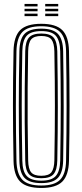

<svg xmlns="http://www.w3.org/2000/svg" viewBox="-20 -925 409 952"><path d="M184.8 7Q111.5 7 80 -24.5Q48.6 -55.9 47.1 -127.8Q45.6 -205.9 44.9 -273.1Q44.2 -340.4 44.2 -403.7Q44.2 -467 44.9 -532.3Q45.7 -597.7 47.1 -672Q48.6 -744.2 80.1 -775.6Q111.5 -807 184.8 -807Q257.1 -807 288.8 -775.6Q320.5 -744.2 322.1 -672Q323.3 -600.7 324 -533.7Q324.8 -466.7 324.7 -400.8Q324.7 -334.9 324.1 -267.4Q323.5 -199.9 322.1 -127.8Q320.4 -56.1 288.9 -24.6Q257.3 7 184.8 7ZM184.8 -5.1Q249.9 -5.1 278.1 -33.7Q306.3 -62.4 307.6 -128.2Q308.8 -199.2 309.5 -265.4Q310.2 -331.5 310.2 -396.7Q310.2 -461.8 309.6 -529.7Q309 -597.5 307.6 -671.6Q306.3 -738.1 277.8 -766.5Q249.3 -794.9 184.8 -794.9Q117.9 -794.9 90.5 -765.8Q63 -736.7 61.6 -671.6Q60.1 -593.6 59.4 -526.1Q58.7 -458.6 58.7 -395.1Q58.7 -331.6 59.4 -266.4Q60.2 -201.3 61.6 -128.2Q63 -63.2 90.6 -34.1Q118.1 -5.1 184.8 -5.1ZM184.8 -17.1Q126.4 -17.1 101.9 -42.7Q77.3 -68.3 76.1 -128.5Q74.6 -206.5 73.9 -274.1Q73.2 -341.7 73.2 -405.1Q73.2 -468.4 73.9 -533.4Q74.7 -598.3 76.1 -671.3Q77.3 -731.8 101.9 -757.3Q126.5 -782.9 184.8 -782.9Q242.8 -782.9 267.3 -756.9Q291.8 -730.9 293.1 -671.2Q294.5 -590.6 295.1 -522.7Q295.7 -454.8 295.7 -392.3Q295.7 -329.7 295 -265.7Q294.3 -201.7 293.1 -128.6Q291.8 -70 267.7 -43.6Q243.6 -17.1 184.8 -17.1ZM184.8 -29.2Q236.4 -29.2 256.9 -52.6Q277.4 -76 278.6 -129Q280 -210.5 280.6 -277.5Q281.2 -344.5 281.2 -406.1Q281.2 -467.6 280.5 -531.5Q279.8 -595.5 278.6 -670.7Q277.4 -723.2 257.3 -747Q237.1 -770.8 184.8 -770.8Q133.5 -770.8 112.6 -747.9Q91.7 -725.1 90.6 -671.2Q89.1 -597.4 88.4 -531.5Q87.7 -465.6 87.7 -401.8Q87.7 -338.1 88.4 -271.2Q89.2 -204.3 90.6 -128.6Q91.7 -74.3 113.1 -51.8Q134.4 -29.2 184.8 -29.2ZM184.8 -41.3Q141.4 -41.3 123.7 -61.3Q106 -81.2 105.1 -128.9Q103.2 -233.4 102.5 -319.8Q101.9 -406.1 102.7 -490Q103.4 -573.9 105.1 -670.9Q106 -718.7 123.5 -738.7Q141 -758.7 184.8 -758.7Q229.2 -758.7 246.3 -737.9Q263.3 -717.1 264.1 -670.3Q265.5 -586.4 266.1 -519.2Q266.7 -451.9 266.7 -391.5Q266.7 -331 266 -268Q265.3 -205 264.1 -129.6Q263.2 -82.9 246.2 -62.1Q229.2 -41.3 184.8 -41.3ZM184.8 -53.4Q222.3 -53.4 235.5 -71.6Q248.8 -89.9 249.6 -129.9Q251 -210.3 251.6 -275.3Q252.2 -340.3 252.2 -400.6Q252.2 -460.8 251.6 -525.5Q251 -590.2 249.6 -669.8Q248.8 -710.7 235.4 -728.7Q222 -746.6 184.8 -746.6Q149.1 -746.6 134.7 -729.8Q120.4 -712.9 119.6 -670.5Q117.9 -571.7 117.1 -486.5Q116.4 -401.2 117.1 -315.6Q117.7 -230 119.6 -129.3Q120.4 -87.6 134.5 -70.5Q148.6 -53.4 184.8 -53.4ZM204.2 -893.3V-905.4H268.7V-893.3ZM101.7 -845V-857.1H166.2V-845ZM101.7 -869.2V-881.2H166.2V-869.2ZM101.7 -893.3V-905.4H166.2V-893.3ZM204.2 -845V-857.1H268.7V-845ZM204.2 -869.2V-881.2H268.7V-869.2Z"/></svg>

Font: Big Shoulders Inline Thin
Style: Regular
Weight: 100
Designer: Patric King
Foundry: XO Type Co
Version: Version 2.002